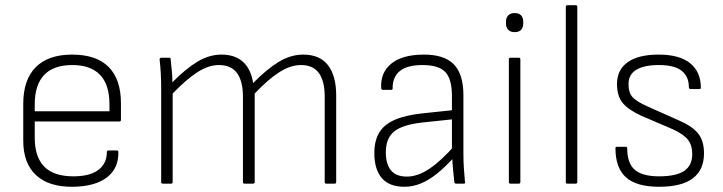

<svg xmlns="http://www.w3.org/2000/svg" viewBox="-20 -703 2766 735"><path d="M259 12Q167 13 118 -32.5Q69 -78 69 -164V-305Q69 -398 117 -446Q165 -494 256 -494Q349 -494 396 -446.5Q443 -399 443 -308V-244Q443 -238 437 -238H113V-176Q113 -102 149.5 -65Q186 -28 261 -28Q324 -28 356.5 -52.5Q389 -77 389 -121Q389 -127 395 -127H427Q433 -127 433 -122Q435 -59 389.5 -24Q344 11 259 12ZM113 -277H399V-304Q399 -379 363 -416.5Q327 -454 257 -454Q185 -454 149 -416Q113 -378 113 -304Z M603 0Q597 0 597 -6V-367Q597 -395 595.5 -422.5Q594 -450 591 -475Q591 -482 598 -482H628Q633 -482 633 -478Q635 -457 637.5 -434.5Q640 -412 640 -388Q691 -440 736 -467Q781 -494 828 -494Q880 -494 910.5 -466Q941 -438 949 -385Q1002 -439 1047.5 -466.5Q1093 -494 1141 -494Q1204 -494 1235.5 -453.5Q1267 -413 1267 -337V-6Q1267 0 1261 0H1229Q1223 0 1223 -6V-333Q1223 -392 1201 -423Q1179 -454 1132 -454Q1092 -454 1049 -426.5Q1006 -399 955 -345V-6Q955 0 948 0H916Q910 0 910 -6V-333Q910 -392 887.5 -423Q865 -454 818 -454Q778 -454 735.5 -426.5Q693 -399 641 -345V-6Q641 0 635 0Z M1725 0Q1722 0 1720.5 -2.5Q1719 -5 1719 -7Q1717 -26 1714.5 -52.5Q1712 -79 1711 -105L1710 -125V-336Q1710 -400 1685 -427Q1660 -454 1597 -454Q1483 -454 1483 -365Q1483 -359 1478 -359H1445Q1439 -359 1439 -369Q1437 -426 1478 -459.5Q1519 -493 1599 -494Q1679 -495 1716.5 -457.5Q1754 -420 1754 -338V-114Q1754 -83 1756 -56.5Q1758 -30 1760 -6Q1762 0 1755 0ZM1528 12Q1470 12 1441.5 -21.5Q1413 -55 1413 -117Q1413 -164 1431.5 -195Q1450 -226 1490.5 -244Q1531 -262 1597 -269L1720 -282V-247L1596 -234Q1519 -225 1488 -199Q1457 -173 1457 -120Q1457 -75 1476.5 -51Q1496 -27 1538 -27Q1579 -27 1624.5 -57.5Q1670 -88 1724 -150V-107Q1685 -64 1652.5 -38Q1620 -12 1589.5 0Q1559 12 1528 12Z M1934 0Q1928 0 1928 -6V-476Q1928 -482 1934 -482H1966Q1972 -482 1972 -476V-6Q1972 0 1966 0ZM1950 -580Q1934 -580 1925.5 -589Q1917 -598 1917 -613V-620Q1917 -635 1925.5 -644Q1934 -653 1950 -653Q1967 -653 1975 -644Q1983 -635 1983 -620V-613Q1983 -598 1975 -589Q1967 -580 1950 -580Z M2152 0Q2146 0 2146 -6V-677Q2146 -683 2152 -683H2184Q2190 -683 2190 -677V-6Q2190 0 2184 0Z M2503 12Q2417 12 2376.5 -24Q2336 -60 2336 -136Q2336 -141 2342 -141H2375Q2381 -141 2381 -136Q2381 -78 2410 -53Q2439 -28 2503 -28Q2569 -28 2599.5 -49Q2630 -70 2630 -113Q2630 -147 2613.5 -168Q2597 -189 2556 -208L2437 -259Q2386 -282 2364 -308.5Q2342 -335 2342 -381Q2342 -436 2383 -465Q2424 -494 2501 -494Q2582 -494 2622.5 -460.5Q2663 -427 2663 -367Q2663 -362 2656 -362H2624Q2617 -362 2617 -370Q2617 -410 2589.5 -432Q2562 -454 2502 -454Q2446 -454 2416 -436Q2386 -418 2386 -381Q2386 -348 2401.5 -331Q2417 -314 2460 -295L2579 -242Q2630 -220 2652.5 -192Q2675 -164 2675 -116Q2675 -53 2632.5 -20.5Q2590 12 2503 12Z"/></svg>

Font: Sofia Sans ExtraLight
Style: Regular
Weight: 250
Version: Version 4.100-B